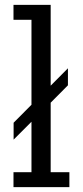

<svg xmlns="http://www.w3.org/2000/svg" viewBox="-20 -770 340 790"><path d="M35.5 0V-61.5H109.5V-269L36 -195.5V-265L109.5 -339V-688.5H35.5V-750H188.5V-417.5L259.5 -489V-419L188.5 -347.5V-61.5H265.5V0Z"/></svg>

Font: Trispace Condensed Light
Style: Regular
Weight: 300
Width: 3
Designer: Tyler Finck
Foundry: Etcetera Type Company
Version: Version 1.210; ttfautohint (v1.8.3)